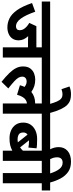

<svg xmlns="http://www.w3.org/2000/svg" viewBox="765 -1701 953 2523"><g transform="rotate(90 1241.5 -439.5)"><path d="M736 -512V0H602V-331H516Q476 -331 455 -333Q481 -306 495.5 -274.5Q510 -243 510 -208Q510 -160 487.5 -127Q465 -94 426 -77Q387 -60 339 -60Q279 -60 222 -87.5Q165 -115 114.5 -185Q64 -255 20 -384L134 -426Q177 -302 223.5 -237.5Q270 -173 327 -173Q350 -173 363.5 -185.5Q377 -198 377 -222Q377 -258 351.5 -290Q326 -322 281 -348L324 -441H602V-512H0V-622H831V-512Z M816 -512V-622H1568V-512H1474V0H1340V-317Q1320 -316 1298.5 -304.5Q1277 -293 1258 -265Q1239 -237 1225 -187L1100 -225Q1109 -258 1122 -286Q1106 -298 1089.5 -305.5Q1073 -313 1052 -313Q1021 -313 1004 -297Q987 -281 987 -255Q987 -229 1002 -204Q1017 -179 1051 -148Q1085 -117 1142 -72L1055 17Q985 -39 940.5 -85.5Q896 -132 874.5 -175Q853 -218 853 -265Q853 -325 879.5 -360.5Q906 -396 945.5 -411Q985 -426 1024 -426Q1074 -426 1112 -413.5Q1150 -401 1188 -375Q1249 -425 1338 -425H1340V-512Z M1347 -615Q1330 -674 1313.5 -711.5Q1297 -749 1275.5 -766.5Q1254 -784 1220 -784Q1201 -784 1183.5 -780Q1166 -776 1152 -771L1116 -876Q1140 -886 1165.5 -891Q1191 -896 1221 -896Q1261 -896 1295 -885.5Q1329 -875 1358.5 -846Q1388 -817 1414.5 -761.5Q1441 -706 1466 -615Z M2188 -512H2094V0H1960V-125Q1925 -106 1888 -97Q1851 -88 1796 -88Q1740 -88 1693.5 -108.5Q1647 -129 1619 -169Q1591 -209 1591 -269Q1591 -325 1618.5 -365.5Q1646 -406 1694.5 -428.5Q1743 -451 1806 -451Q1847 -451 1880 -449Q1913 -447 1929 -443L1919 -336Q1882 -344 1837 -344Q1830 -344 1824 -344L1917 -227Q1929 -235 1939.5 -244Q1950 -253 1960 -264V-512H1554V-622H2188ZM1721 -269Q1721 -226 1747 -210Q1773 -194 1813 -194Q1832 -194 1850 -198L1749 -325Q1721 -306 1721 -269Z M1945 -615Q1927 -650 1920 -678.5Q1913 -707 1913 -734Q1913 -808 1964 -852Q2015 -896 2104 -896Q2185 -896 2238 -859Q2291 -822 2324.5 -760Q2358 -698 2378 -622H2483V-512H2388V0H2254V-512H2174V-622H2259Q2234 -702 2200 -744Q2166 -786 2118 -786Q2082 -786 2064.5 -766.5Q2047 -747 2047 -715Q2047 -685 2055 -660.5Q2063 -636 2074 -614Z"/></g></svg>

Font: TSCustom
Style: Regular
Weight: 400
Designer: Monotype Design Team
Foundry: Monotype Imaging Inc.
Version: Version 2.004; ttfautohint (v1.8.3) -l 8 -r 50 -G 200 -x 14 